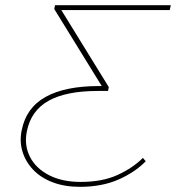

<svg xmlns="http://www.w3.org/2000/svg" viewBox="-20 -720 681 743"><path d="M289 3Q230 3 184 -14.5Q138 -32 108.5 -63Q79 -94 67 -133.5Q55 -173 64 -216Q81 -303 156.5 -345Q232 -387 363 -387H379L378 -380L190 -685L193 -700H641L637 -681H209L213 -688L401 -383L398 -368H358Q236 -368 168 -330Q100 -292 84 -212Q73 -159 95.5 -114Q118 -69 169 -42.5Q220 -16 292 -16Q376 -16 435 -43Q494 -70 533 -109L544 -96Q502 -53 438 -25Q374 3 289 3Z"/></svg>

Font: Montserrat Thin Thin
Style: Italic
Weight: 250
Italic angle: -11.3°
Version: Version 9.000